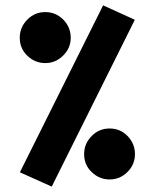

<svg xmlns="http://www.w3.org/2000/svg" viewBox="-20 -689 581 721"><path d="M54.7 -42 174.3 11.7 486.3 -614.7 367.2 -668.9ZM54.2 -547.4C54.2 -520.5 63.5 -498 82.5 -480C101.6 -461.4 124 -452.1 149.9 -452.1C175.8 -452.1 198.2 -461.4 217.3 -480.5C236.3 -499 245.6 -521.5 245.6 -547.4C245.6 -573.2 236.3 -596.2 217.8 -615.2C198.7 -634.3 176.3 -643.6 149.9 -643.6C123.5 -643.6 101.1 -634.3 82.5 -615.2C63.5 -596.2 54.2 -573.2 54.2 -547.4ZM295.9 -110.4C295.9 -83.5 305.2 -61 324.2 -43C343.3 -24.4 365.7 -15.1 391.6 -15.1C417.5 -15.1 439.9 -24.4 459 -43.5C477.5 -62 486.8 -84.5 486.8 -110.4C486.8 -136.2 477.5 -159.2 459 -178.2C440.4 -197.3 418 -206.5 391.6 -206.5C365.2 -206.5 342.8 -197.3 324.2 -178.2C305.2 -159.2 295.9 -136.2 295.9 -110.4Z"/></svg>

Font: Vazirmatn Black
Style: Regular
Weight: 900
Designer: Saber Rastikerdar
Foundry: Saber Rastikerdar
Version: Version 33.003